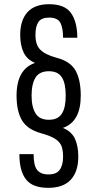

<svg xmlns="http://www.w3.org/2000/svg" viewBox="-20 -735 468 923"><path d="M73.2 5.9H141.6Q141.6 58.6 157.2 80.1Q173.8 103.5 212.9 103.5Q251 103.5 266.6 82Q283.2 59.6 283.2 19.5Q283.2 -15.6 274.4 -36.1Q263.7 -56.6 242.2 -69.3Q219.7 -83 176.8 -94.7Q112.3 -112.3 85.9 -156.2Q59.6 -200.2 59.6 -275.4Q59.6 -402.3 148.4 -432.6Q110.4 -448.2 93.8 -482.4Q77.1 -517.6 77.1 -567.4Q77.1 -637.7 112.3 -676.8Q147.5 -714.8 215.8 -714.8Q290 -714.8 320.3 -673.8Q351.6 -630.9 351.6 -553.7H283.2Q283.2 -601.6 269.5 -627Q254.9 -650.4 216.8 -650.4Q179.7 -650.4 165 -629.9Q150.4 -608.4 150.4 -567.4Q150.4 -519.5 172.9 -497.1Q195.3 -472.7 252.9 -457Q317.4 -440.4 342.8 -396.5Q368.2 -351.6 368.2 -275.4Q368.2 -149.4 282.2 -120.1Q323.2 -103.5 339.8 -69.3Q356.4 -33.2 356.4 17.6Q356.4 89.8 320.3 128.9Q284.2 168 211.9 168Q136.7 168 105.5 127.9Q73.2 87.9 73.2 5.9ZM295.9 -275.4Q295.9 -335 277.3 -363.3Q258.8 -392.6 214.8 -392.6Q170.9 -392.6 151.4 -363.3Q131.8 -332 131.8 -275.4Q131.8 -219.7 151.4 -189.5Q169.9 -159.2 214.8 -159.2Q258.8 -159.2 277.3 -188.5Q295.9 -216.8 295.9 -275.4Z"/></svg>

Font: Dinish Condensed
Style: Regular
Weight: 400
Width: 3
Designer: Bert Driehuis
Foundry: Playbeing
Version: Version 3.006; git-39231f3c-release